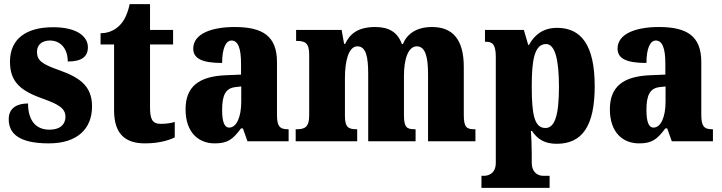

<svg xmlns="http://www.w3.org/2000/svg" viewBox="-20 -680 3473 924"><path d="M215 10C353 10 423 -61 423 -168C423 -270 358 -309 263 -343C180 -372 158 -390 158 -431C158 -466 184 -485 220 -485C268 -485 306 -450 306 -384C373 -384 403 -407 403 -453C403 -501 356 -549 235 -549C110 -549 28 -496 28 -383C28 -284 81 -242 189 -204C261 -178 295 -159 295 -118C295 -85 274 -56 217 -56C158 -56 115 -94 115 -182C64 -182 22 -162 22 -106C22 -41 66 10 215 10Z M678 10C751 10 800 -8 821 -19V-93C802 -87 778 -84 753 -84C712 -84 702 -108 702 -165V-466H813V-536H702V-660H604C595 -617 580 -586 564 -567C547 -546 514 -520 464 -520V-466H529V-149C529 -31 587 10 678 10Z M1013 10C1076 10 1100 -9 1140 -62H1149L1171 0H1369V-58H1365C1325 -58 1313 -74 1313 -128V-381C1313 -506 1245 -550 1109 -550C1001 -550 910 -519 910 -446C910 -397 955 -377 1049 -377C1049 -447 1067 -485 1094 -485C1125 -485 1140 -449 1140 -374V-321L1068 -318C938 -313 873 -264 873 -154C873 -42 936 10 1013 10ZM1083 -66C1059 -66 1049 -96 1049 -151C1049 -221 1065 -256 1114 -261L1141 -264V-191C1141 -116 1118 -66 1083 -66Z M1403 0H1699V-58H1696C1657 -58 1640 -67 1640 -122V-305C1640 -385 1657 -457 1700 -457C1741 -457 1752 -408 1752 -323V0H1980V-58H1976C1937 -58 1924 -67 1924 -128V-316C1924 -392 1943 -457 1986 -457C2026 -457 2040 -408 2040 -323V0H2268V-58H2264C2225 -58 2212 -67 2212 -128V-358C2212 -493 2156 -550 2059 -550C1982 -550 1938 -515 1919 -468H1914C1894 -524 1853 -550 1786 -550C1700 -550 1663 -515 1641 -469H1636L1624 -536H1405V-483H1408C1447 -483 1468 -474 1468 -418V-125C1468 -67 1446 -58 1407 -58H1403Z M2297 224H2625V166H2593C2578 166 2539 158 2539 102V60C2539 19 2537 -18 2535 -50H2540C2566 -11 2600 12 2659 12C2781 12 2842 -72 2842 -265C2842 -460 2779 -546 2661 -546C2593 -546 2551 -511 2526 -464H2522L2501 -536H2314V-479H2318C2347 -479 2366 -470 2366 -407V104C2366 159 2325 166 2310 166H2297ZM2605 -64C2552 -64 2539 -127 2539 -265C2539 -391 2552 -468 2608 -468C2651 -468 2670 -393 2670 -263C2670 -128 2651 -64 2605 -64Z M3055 10C3118 10 3142 -9 3182 -62H3191L3213 0H3411V-58H3407C3367 -58 3355 -74 3355 -128V-381C3355 -506 3287 -550 3151 -550C3043 -550 2952 -519 2952 -446C2952 -397 2997 -377 3091 -377C3091 -447 3109 -485 3136 -485C3167 -485 3182 -449 3182 -374V-321L3110 -318C2980 -313 2915 -264 2915 -154C2915 -42 2978 10 3055 10ZM3125 -66C3101 -66 3091 -96 3091 -151C3091 -221 3107 -256 3156 -261L3183 -264V-191C3183 -116 3160 -66 3125 -66Z"/></svg>

Font: Noto Serif Ethiopic Condensed Black
Style: Regular
Weight: 900
Width: 3
Designer: Monotype Design Team
Foundry: Monotype Imaging Inc.
Version: Version 2.102